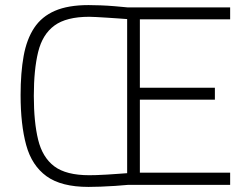

<svg xmlns="http://www.w3.org/2000/svg" viewBox="-20 -726 975 755"><path d="M328 9Q221 9 163 -33Q105 -75 83 -155.5Q61 -236 61 -352Q61 -440 73 -506Q85 -572 114.5 -616.5Q144 -661 196 -683.5Q248 -706 328 -706Q347 -706 375 -705Q403 -704 432 -701.5Q461 -699 481 -697H885V-650H530V-381H825V-334H530V-47H885V1H483Q462 3 433 5Q404 7 375.5 8Q347 9 328 9ZM331 -37Q340 -37 359 -37.5Q378 -38 401 -39.5Q424 -41 445.5 -42.5Q467 -44 480 -45V-651Q467 -652 445.5 -653.5Q424 -655 401 -656.5Q378 -658 358.5 -659Q339 -660 331 -660Q241 -660 194 -625.5Q147 -591 130 -521.5Q113 -452 113 -349Q113 -246 130 -176.5Q147 -107 193.5 -72Q240 -37 331 -37Z"/></svg>

Font: Cairo Play Light
Style: Regular
Weight: 300
Version: Version 3.119